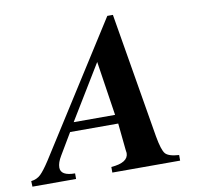

<svg xmlns="http://www.w3.org/2000/svg" viewBox="-134 -764 878 845"><g transform="rotate(-10 305.0 -341.5)"><path d="M604 0H301V-25Q378 -31 378 -74Q378 -77 376 -89L364 -208H149L92 -112Q75 -84 75 -62Q75 -25 139 -25V0H-56L-57 -25Q-31 -28 -14 -44.5Q3 -61 29 -101L399 -683H424L518 -123Q529 -61 543 -44.5Q557 -28 604 -25ZM357 -248 320 -491 172 -248Z"/></g></svg>

Font: STIX MathJax Alphabets
Style: Bold Italic
Weight: 700
Italic angle: -16.33°
Designer: MicroPress Inc., with final additions and corrections provided by Coen Hoffman, Elsevier (retired)
Version: Version 1.1.1